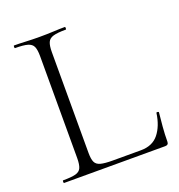

<svg xmlns="http://www.w3.org/2000/svg" viewBox="-117 -722 763 820"><g transform="rotate(-20 265.0 -312.5)"><path d="M178 -543V-85Q178 -57 184.5 -43Q191 -29 209.5 -24Q228 -19 264 -19H392Q445 -19 473 -54Q501 -89 509 -146Q509 -149 514.5 -148.5Q520 -148 520 -145Q517 -119 514 -82.5Q511 -46 511 -15Q511 0 496 0H36Q34 0 34 -6Q34 -12 36 -12Q74 -12 93 -17Q112 -22 118.5 -37Q125 -52 125 -81V-544Q125 -573 118.5 -587.5Q112 -602 93 -607.5Q74 -613 36 -613Q34 -613 34 -619Q34 -625 36 -625Q60 -625 89.5 -623.5Q119 -622 151 -622Q185 -622 214.5 -623.5Q244 -625 267 -625Q269 -625 269 -619Q269 -613 267 -613Q229 -613 210 -607.5Q191 -602 184.5 -587Q178 -572 178 -543Z"/></g></svg>

Font: Cormorant Light Light
Style: Regular
Weight: 300
Version: Version 4.000